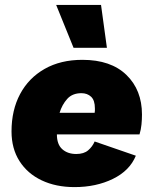

<svg xmlns="http://www.w3.org/2000/svg" viewBox="-20 -754 625 783"><path d="M284 9Q208 9 150 -18.5Q92 -46 59.5 -97Q27 -148 27 -218Q27 -305 62 -370.5Q97 -436 162 -473Q227 -510 316 -510Q432 -510 495.5 -448.5Q559 -387 559 -287Q559 -267 557 -246.5Q555 -226 549 -206H212Q212 -165 234 -145.5Q256 -126 291 -126Q322 -126 339.5 -141Q357 -156 366 -177L534 -119Q509 -58 440.5 -24.5Q372 9 284 9ZM312 -374Q275 -374 254 -350.5Q233 -327 223 -294H366Q367 -299 367 -303Q367 -307 367 -312Q367 -345 351.5 -359.5Q336 -374 312 -374ZM392 -734 416 -559H280L209 -734Z"/></svg>

Font: Work Sans ExtraBold
Style: Italic
Weight: 800
Italic angle: -13°
Designer: Wei Huang
Foundry: Wei Huang
Version: Version 2.012; ttfautohint (v1.8.3)